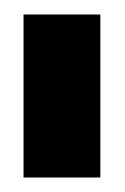

<svg xmlns="http://www.w3.org/2000/svg" viewBox="-20 -695 172 265"><path d="M12.5 -450H118.5V-675H12.5Z"/></svg>

Font: Anybody ExtraCondensed
Style: Bold
Weight: 700
Width: 2
Version: Version 1.113;gftools[0.9.25]